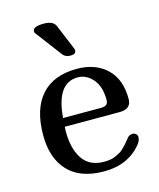

<svg xmlns="http://www.w3.org/2000/svg" viewBox="-112 -829 750 908"><g transform="rotate(-15 262.5 -374.5)"><path d="M138 -716Q135 -719 135 -725Q135 -749 189 -749Q234 -749 246 -723L298 -598Q300 -594 300 -589Q300 -570 273 -570Q249 -570 236 -586ZM435 -126Q445 -137 460 -137Q469 -137 476 -131Q483 -125 483 -116Q483 -98 470 -82Q404 0 286 0Q169 0 109.5 -63.5Q50 -127 50 -239Q50 -367 110 -434.5Q170 -502 284 -502Q375 -502 430 -450Q485 -398 485 -301Q485 -252 428 -252H159Q158 -244 158 -230Q158 -144 192 -94Q226 -44 297 -44Q314 -44 328.5 -46.5Q343 -49 356 -55.5Q369 -62 377.5 -66.5Q386 -71 396.5 -82Q407 -93 411 -97Q415 -101 424.5 -113Q434 -125 435 -126ZM278 -462Q175 -462 162 -294H349Q383 -294 383 -323Q383 -390 351.5 -426Q320 -462 278 -462Z"/></g></svg>

Font: Marmelad
Style: Regular
Weight: 400
Designer: Manvel Shmavonyan
Foundry: Cyreal
Version: Version 1.001;PS 001.001;hotconv 1.0.88;makeotf.lib2.5.64775